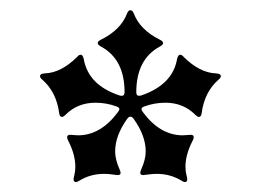

<svg xmlns="http://www.w3.org/2000/svg" viewBox="-20 -816 512 377"><path d="M58.6 -666.5Q58.6 -671.4 67.9 -671.9Q100.1 -672.9 131.8 -704.6Q134.8 -708.5 138.7 -708.5Q142.6 -708.5 144.5 -699.7Q153.8 -648.4 215.3 -628.4Q216.8 -627.9 219.2 -627.9Q224.6 -627.9 224.6 -634.8Q224.6 -699.7 178.2 -724.6Q171.9 -728 171.9 -731.4Q171.9 -734.9 177.7 -737.8Q217.3 -757.3 229.5 -789.6Q231.9 -795.9 236.1 -795.9Q240.2 -795.9 242.7 -789.6Q254.9 -757.3 294.4 -737.8Q300.3 -734.9 300.3 -731.4Q300.3 -728 293.9 -724.6Q247.6 -699.7 247.6 -634.8Q247.6 -627.9 252.9 -627.9Q254.9 -627.9 256.8 -628.4Q318.8 -649.4 327.6 -699.7Q329.6 -708.5 333.5 -708.5Q337.4 -708.5 340.3 -704.6Q372.1 -672.9 404.3 -671.9Q413.6 -671.4 413.6 -666.5Q413.6 -663.1 409.2 -659.7Q381.3 -635.3 376 -593.8Q375 -586.4 370.6 -586.4Q367.7 -586.4 363.3 -590.8Q339.8 -614.3 304.7 -614.3Q283.2 -614.3 263.2 -606.9Q257.8 -605 257.8 -601.6Q257.8 -599.6 260.7 -595.7Q294.4 -550.3 338.9 -550.3Q343.3 -550.3 347.2 -550.8Q351.1 -551.3 354 -551.3Q360.4 -551.3 360.4 -546.9Q360.4 -543.9 358.4 -540Q344.2 -512.7 344.2 -488.8Q344.2 -480 345.9 -473.1Q347.7 -466.3 347.7 -464.4Q347.7 -458.5 343.3 -458.5Q340.8 -458.5 336.9 -460.9Q314.9 -474.6 288.1 -474.6Q279.3 -474.6 271.2 -473.4Q263.2 -472.2 261.2 -472.2Q255.4 -472.2 255.4 -476.6Q255.4 -479 257.3 -483.4Q266.1 -502.9 266.1 -518.6Q266.1 -549.8 242.2 -583Q239.3 -586.9 236.1 -586.9Q232.9 -586.9 230 -583Q206.1 -549.8 206.1 -518.6Q206.1 -502.9 214.8 -483.4Q216.8 -479 216.8 -476.6Q216.8 -472.2 210.9 -472.2Q209 -472.2 200.9 -473.4Q192.9 -474.6 184.1 -474.6Q157.2 -474.6 135.3 -460.9Q131.3 -458.5 128.9 -458.5Q124.5 -458.5 124.5 -464.4Q124.5 -466.3 126.2 -473.1Q127.9 -480 127.9 -488.8Q127.9 -512.7 113.8 -540Q111.8 -543.9 111.8 -546.9Q111.8 -551.3 118.2 -551.3Q121.1 -551.3 125 -550.8Q128.9 -550.3 133.3 -550.3Q177.7 -550.3 211.4 -595.7Q214.4 -599.6 214.4 -601.6Q214.4 -605 209 -606.9Q189 -614.3 167.5 -614.3Q132.3 -614.3 108.9 -590.8Q104.5 -586.4 101.6 -586.4Q97.2 -586.4 96.2 -593.8Q90.8 -635.3 63 -659.7Q58.6 -663.1 58.6 -666.5Z"/></svg>

Font: UnifrakturMaguntia16
Style: Book
Weight: 400
Designer: j. 'mach' wust, Gerrit Ansmann, Georg Duffner, based on a font by Peter Wiegel, original typeface by Carl Albert Fahrenw
Version: Version 2017-03-19